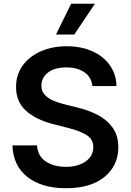

<svg xmlns="http://www.w3.org/2000/svg" viewBox="-20 -981 689 1012"><path d="M467 -527.3Q462 -573.9 425.4 -599.8Q388.8 -625.7 329.9 -625.7Q268.1 -625.7 233.3 -598.9Q198.5 -572.1 198.2 -530.9Q197.8 -500.7 216.3 -481Q234.7 -461.3 263.3 -449.6Q291.9 -437.9 321.7 -430.8L389.9 -413.7Q444.6 -400.9 493.4 -375.9Q542.3 -350.9 573 -309.1Q603.7 -267.4 603.7 -204.2Q603.3 -108 530.9 -48.5Q458.5 11 327.8 11Q200.6 11 125 -47.8Q49.4 -106.5 45.5 -214.8H175.1Q179 -157.7 221.9 -129.6Q264.9 -101.6 326.7 -101.6Q391.3 -101.6 431.5 -130.1Q471.6 -158.7 471.9 -205.3Q471.6 -247.5 435.9 -269.4Q400.2 -291.2 341.3 -306.1L258.5 -327.4Q168.7 -350.5 116.7 -397.5Q64.6 -444.6 64.6 -522.7Q64.6 -587 99.4 -635.3Q134.2 -683.6 194.8 -710.4Q255.3 -737.2 331.7 -737.2Q409.1 -737.2 467.7 -710.4Q526.3 -683.6 559.5 -636.2Q592.7 -588.8 593.8 -527.3ZM275.2 -799 354.8 -961.3H480.5L371.4 -799Z"/></svg>

Font: Inter Zeller Semi Bold
Style: Regular
Weight: 600
Designer: Rasmus Andersson; Joe Bland
Foundry: zeller
Version: Version 3.015;git-dec3a8cb1